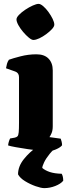

<svg xmlns="http://www.w3.org/2000/svg" viewBox="-20 -780 367 990"><path d="M227 0Q214 0 185.5 -3Q157 -6 123.5 -11Q90 -16 62 -21Q34 -26 22 -30Q22 -37 25 -47.5Q28 -58 32 -66L55 -70Q65 -72 70 -77Q75 -82 76.5 -98Q78 -114 78 -147V-382Q78 -404 59 -411L11 -428Q13 -440 16 -451Q19 -462 26 -472Q45 -479 85.5 -489.5Q126 -500 168 -500Q209 -500 230.5 -477.5Q252 -455 252 -417V-129Q252 -107 245.5 -92.5Q239 -78 235 -73L293 -65Q295 -60 297.5 -50.5Q300 -41 300 -31Q292 -20 269 -10Q246 0 227 0ZM152 -574Q143 -574 128.5 -586Q114 -598 99.5 -615Q85 -632 75 -650Q65 -668 65 -680Q65 -690 78 -703.5Q91 -717 110.5 -730Q130 -743 149 -751.5Q168 -760 179 -760Q189 -760 203 -748Q217 -736 230 -718Q243 -700 251.5 -682.5Q260 -665 260 -653Q260 -643 248 -630Q236 -617 218.5 -604Q201 -591 183 -582.5Q165 -574 152 -574ZM208 190Q192 190 163.5 180Q135 170 109 154Q83 138 73 119Q73 78 103 40.5Q133 3 173 -24L281 -28Q255 -10 236 13.5Q217 37 207.5 57Q198 77 198 86Q213 99 237 107Q261 115 298 116Q306 129 306 152Q293 168 265 179Q237 190 208 190Z"/></svg>

Font: Texturina Black
Style: Regular
Weight: 900
Designer: Guillermo Torres Carreño
Foundry: Omnibus-Type
Version: Version 1.002; ttfautohint (v1.8.3)